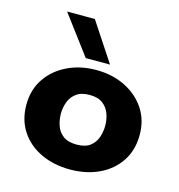

<svg xmlns="http://www.w3.org/2000/svg" viewBox="-102 -758 797 856"><g transform="rotate(15 296.5 -329.5)"><path d="M297 9Q222 9 162.5 -19Q103 -47 69 -98.5Q35 -150 35 -220Q35 -289 69.5 -340.5Q104 -392 163.5 -421Q223 -450 297 -450Q371 -450 430 -421Q489 -392 523.5 -340.5Q558 -289 558 -220Q558 -150 524 -98.5Q490 -47 431 -19Q372 9 297 9ZM297 -106Q337 -106 359 -123Q381 -140 390 -166.5Q399 -193 399 -221Q399 -249 389.5 -275Q380 -301 358 -318Q336 -335 297 -335Q258 -335 235.5 -318Q213 -301 203.5 -275Q194 -249 194 -221Q194 -193 203 -166.5Q212 -140 234.5 -123Q257 -106 297 -106ZM237 -489 103 -668H231L349 -489Z"/></g></svg>

Font: Teachers
Style: Regular
Weight: 400
Designer: Alfredo Marco Pradil, Chank Diesel
Version: Version 1.001